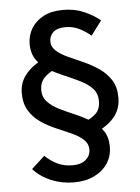

<svg xmlns="http://www.w3.org/2000/svg" viewBox="-54 -728 612 839"><g transform="rotate(-5 252.5 -308.5)"><path d="M237 69Q184 69 137 49.5Q90 30 59 -5L117 -58Q142 -34 171 -20Q200 -6 237 -6Q275 -6 295.5 -24Q316 -42 316 -68Q316 -94 296.5 -112Q277 -130 246 -144Q215 -158 179.5 -173Q144 -188 113 -209Q82 -230 62.5 -261.5Q43 -293 43 -339Q43 -388 74.5 -424.5Q106 -461 154 -480L202 -434Q168 -419 148.5 -398.5Q129 -378 129 -345Q129 -314 149 -293Q169 -272 200.5 -256.5Q232 -241 267.5 -226Q303 -211 334.5 -191.5Q366 -172 386 -144Q406 -116 406 -73Q406 -32 385 0Q364 32 326 50.5Q288 69 237 69ZM353 -140 298 -187Q337 -202 356.5 -221.5Q376 -241 376 -276Q376 -309 356 -330.5Q336 -352 304 -368Q272 -384 236 -399Q200 -414 168.5 -432.5Q137 -451 116.5 -479.5Q96 -508 96 -550Q96 -587 114.5 -618Q133 -649 168 -667.5Q203 -686 255 -686Q305 -686 346 -668Q387 -650 416 -626L369 -563Q345 -583 318 -596.5Q291 -610 259 -610Q221 -610 204 -593.5Q187 -577 187 -553Q187 -529 207 -511.5Q227 -494 258 -480Q289 -466 324 -450.5Q359 -435 390.5 -413.5Q422 -392 442 -361Q462 -330 462 -284Q462 -248 448.5 -222Q435 -196 410.5 -176Q386 -156 353 -140Z"/></g></svg>

Font: Source Sans 3 Medium
Style: Regular
Weight: 500
Designer: Paul D. Hunt
Foundry: Adobe
Version: Version 3.052;hotconv 1.1.0;makeotfexe 2.6.0